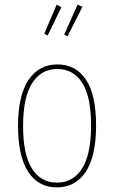

<svg xmlns="http://www.w3.org/2000/svg" viewBox="-20 -811 500 841"><path d="M319.8 -791 340.8 -780.8 275.9 -651.9 261.2 -659.2ZM228 -790 249 -779.8 189 -655.8 173.8 -663.1ZM231 -528.8Q312 -528.8 356.4 -462.4Q400.9 -396 400.9 -262.2Q400.9 -127 355.7 -58.6Q310.5 9.8 229 9.8Q147.9 9.8 103.5 -58.3Q59.1 -126.5 59.1 -258.8Q59.1 -392.6 104.7 -460.7Q150.4 -528.8 231 -528.8ZM231 -508.8Q160.6 -508.8 120.8 -446.8Q81.1 -384.8 81.1 -258.8Q81.1 -134.8 119.6 -73Q158.2 -11.2 229 -11.2Q300.8 -11.2 339.8 -73.2Q378.9 -135.3 378.9 -262.2Q378.9 -386.7 340.3 -447.8Q301.8 -508.8 231 -508.8Z"/></svg>

Font: Fira Sans Compressed Thin
Style: Regular
Weight: 100
Width: 1
Designer: Carrois Corporate & Edenspiekermann AG
Foundry: Carrois Corporate GbR & Edenspiekermann AG
Version: Version 4.203;PS 004.203;hotconv 1.0.88;makeotf.lib2.5.64775